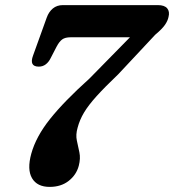

<svg xmlns="http://www.w3.org/2000/svg" viewBox="-20 -720 682 752"><path d="M288.5 -70.5Q279 -35 249 -11.5Q219 12 174.5 12Q125.5 12 105.5 -22Q85.5 -56 102.5 -118Q121 -185 176 -254Q231 -323 330.5 -412.5L489 -574H257Q235 -574 223.5 -565.5Q212 -557 201.5 -537L178.5 -492.5Q171 -477 159.2 -468Q147.5 -459 131.5 -459Q93.5 -459.5 109.5 -502.5L163 -651Q171 -673.5 187 -686.8Q203 -700 226.5 -700H598Q624.5 -700 635 -687.2Q645.5 -674.5 640 -653.5Q637 -638.5 626.2 -622.8Q615.5 -607 588 -584L443.5 -429.5Q390 -378.5 358 -343Q326 -307.5 309 -279Q292 -250.5 284 -220Q276 -192.5 281 -169.5Q286 -146.5 291 -123Q296 -99.5 288.5 -70.5Z"/></svg>

Font: Fraunces 72pt S100 SemiBold
Style: Italic
Weight: 600
Italic angle: -16°
Version: Version 1.000; ttfautohint (v1.8.3)